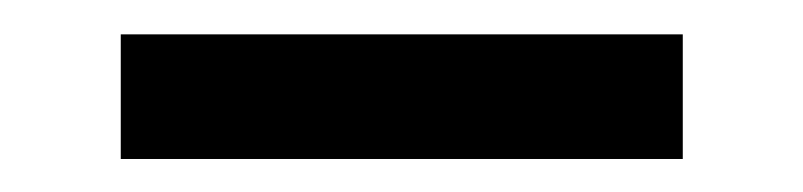

<svg xmlns="http://www.w3.org/2000/svg" viewBox="-20 -719 477 114"><path d="M51.7 -624.6V-698.6H385.4V-624.6Z"/></svg>

Font: REM Medium
Style: Regular
Weight: 500
Designer: Octavio Pardo
Foundry: Ashler Design
Version: Version 1.005;gftools[0.9.28]